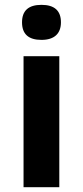

<svg xmlns="http://www.w3.org/2000/svg" viewBox="-20 -780 345 800"><path d="M71.8 -687C71.8 -638.2 98.6 -613.8 152.8 -613.8C207 -613.8 233.9 -640.6 233.9 -687C233.9 -735.4 207 -759.8 152.8 -759.8C98.6 -759.8 71.8 -735.4 71.8 -687ZM227.1 -545.9H78.1V0H227.1Z"/></svg>

Font: Sahel
Style: Bold
Weight: 700
Foundry: Saber Rastikerdar (saber.rastikerdar@gmail.com)
Version: Version 3.4.0